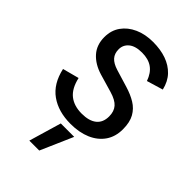

<svg xmlns="http://www.w3.org/2000/svg" viewBox="-219 -603 882 882"><g transform="rotate(45 222.5 -161.5)"><path d="M229.3 12Q150.2 12 97.3 -25.6Q44.3 -63.2 26.9 -142.2L106.8 -163.4Q119.6 -107.3 151.1 -82.5Q182.7 -57.6 232.5 -57.6Q280 -57.6 305.5 -77.9Q331 -98.3 331 -137.9Q331 -170.3 313.9 -190Q296.8 -209.8 256.1 -221.7L168.2 -247.4Q116.5 -263.1 87 -296.2Q57.4 -329.3 57.4 -380.1Q57.4 -423.7 80 -455.5Q102.5 -487.3 141.9 -505Q181.2 -522.7 232 -522.7Q280.4 -522.7 318.3 -509.4Q356.3 -496.1 382.1 -469.1Q407.9 -442.1 417.9 -399.4L338.6 -375.6Q324.7 -415 298.3 -433.6Q272 -452.2 230.7 -452.2Q188 -452.2 165.8 -434Q143.5 -415.7 143.5 -386.7Q143.5 -359.4 158.7 -342.3Q173.9 -325.1 206.6 -315.1L291.4 -289.3Q328.8 -278.1 357.1 -260.8Q385.4 -243.6 401.5 -215Q417.6 -186.3 417.6 -141Q417.6 -93 394.1 -58.8Q370.6 -24.7 328.3 -6.3Q285.9 12 229.3 12ZM150.1 200 196.6 42H283.7L214.6 200Z"/></g></svg>

Font: TikTok Sans Light
Style: Regular
Weight: 300
Version: Version 4.000